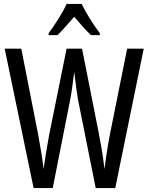

<svg xmlns="http://www.w3.org/2000/svg" viewBox="-20 -963 759 983"><path d="M398 -943H321C302 -900 265 -842 229 -793V-783H274C298 -806 329 -842 360 -877C390 -842 418 -809 446 -783H491V-793C458 -837 419 -898 398 -943ZM716 -714H631L543 -276C533 -225 523 -162 515 -97C507 -166 497 -223 487 -275L400 -714H321L232 -274C222 -220 211 -155 203 -97C199 -140 188 -205 175 -276L89 -714H4L152 0H250L340 -456C349 -501 354 -552 360 -595C368 -527 375 -479 379 -455L470 0H570Z"/></svg>

Font: Noto Sans Thai Looped ExtraCondensed
Style: Regular
Weight: 400
Width: 2
Designer: Sasikarn Vongin, Ben Mitchell
Foundry: The Fontpad Ltd
Version: Version 1.001